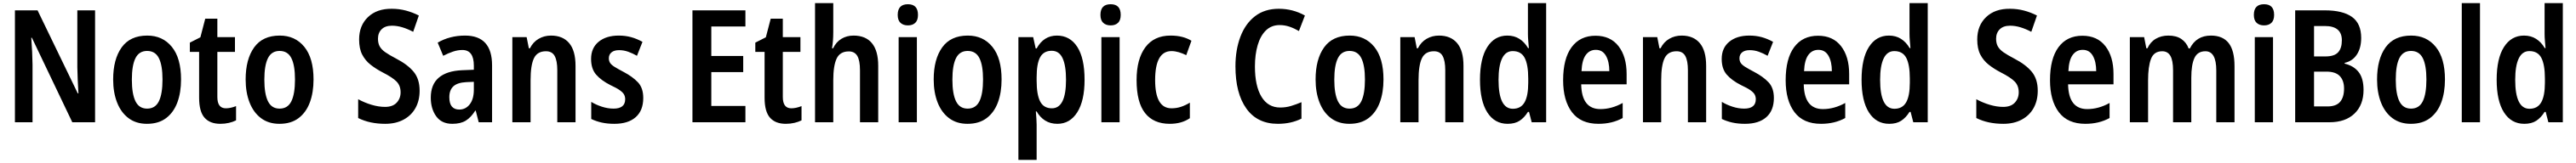

<svg xmlns="http://www.w3.org/2000/svg" viewBox="-20 -780 16393 1040"><path d="M585 0H440L183 -539H179Q186 -445 187 -368V0H75V-714H219L475 -184H479Q476 -229 474.5 -272Q473 -315 472 -351V-714H585Z M1132 -273Q1132 -190 1108.5 -126.5Q1085 -63 1037 -26.5Q989 10 915 10Q846 10 798 -26Q750 -62 725 -126Q700 -190 700 -273Q700 -402 754 -477.5Q808 -553 917 -553Q1015 -553 1073.5 -481Q1132 -409 1132 -273ZM819 -272Q819 -181 842 -134Q865 -87 916 -87Q968 -87 991 -134Q1014 -181 1014 -273Q1014 -363 991 -409Q968 -455 916 -455Q865 -455 842 -409Q819 -363 819 -272Z M1417 -89Q1447 -89 1482 -103V-12Q1462 -2 1436.5 4Q1411 10 1382 10Q1316 10 1281.5 -29Q1247 -68 1247 -156V-449H1188V-508L1255 -542L1286 -661H1363V-543H1475V-449H1363V-161Q1363 -89 1417 -89Z M1975 -273Q1975 -190 1951.5 -126.5Q1928 -63 1880 -26.5Q1832 10 1758 10Q1689 10 1641 -26Q1593 -62 1568 -126Q1543 -190 1543 -273Q1543 -402 1597 -477.5Q1651 -553 1760 -553Q1858 -553 1916.5 -481Q1975 -409 1975 -273ZM1662 -272Q1662 -181 1685 -134Q1708 -87 1759 -87Q1811 -87 1834 -134Q1857 -181 1857 -273Q1857 -363 1834 -409Q1811 -455 1759 -455Q1708 -455 1685 -409Q1662 -363 1662 -272Z M2650 -201Q2650 -138 2623.5 -90.5Q2597 -43 2547.5 -16.5Q2498 10 2431 10Q2383 10 2340 1Q2297 -8 2259 -27V-147Q2299 -125 2344 -111.5Q2389 -98 2430 -98Q2479 -98 2504 -125Q2529 -152 2529 -191Q2529 -233 2503.5 -259.5Q2478 -286 2413 -319Q2371 -341 2337.5 -367.5Q2304 -394 2284.5 -432Q2265 -470 2265 -528Q2265 -617 2321.5 -671Q2378 -725 2473 -724Q2520 -724 2563 -712.5Q2606 -701 2645 -681L2609 -577Q2573 -596 2539.5 -606Q2506 -616 2474 -616Q2431 -616 2408 -593Q2385 -570 2385 -533Q2385 -504 2396 -484Q2407 -464 2432 -446.5Q2457 -429 2501 -406Q2574 -368 2612 -322Q2650 -276 2650 -201Z M2939 -553Q3111 -553 3111 -363V0H3026L3007 -74H3004Q2977 -31 2944 -10.5Q2911 10 2858 10Q2790 10 2755.5 -38Q2721 -86 2721 -157Q2721 -241 2772 -284.5Q2823 -328 2921 -332L2995 -335V-361Q2995 -461 2922 -461Q2893 -461 2863 -451Q2833 -441 2800 -424L2765 -508Q2802 -530 2846 -541.5Q2890 -553 2939 -553ZM2947 -256Q2890 -253 2864.5 -229Q2839 -205 2839 -160Q2839 -119 2855.5 -100Q2872 -81 2902 -81Q2943 -81 2969 -114.5Q2995 -148 2995 -208V-258Z M3486 -553Q3561 -553 3601.5 -505Q3642 -457 3642 -360V0H3526V-332Q3526 -392 3509.5 -422.5Q3493 -453 3454 -453Q3399 -453 3377.5 -408.5Q3356 -364 3356 -268V0H3240V-543H3331L3345 -472H3352Q3372 -512 3407.5 -532.5Q3443 -553 3486 -553Z M4073 -155Q4073 -75 4025 -32.5Q3977 10 3889 10Q3845 10 3809 2Q3773 -6 3742 -21V-130Q3771 -112 3809 -99.5Q3847 -87 3884 -87Q3958 -87 3958 -147Q3958 -163 3951 -176.5Q3944 -190 3923.5 -204.5Q3903 -219 3864 -237Q3805 -267 3773 -304Q3741 -341 3741 -404Q3741 -474 3789 -513.5Q3837 -553 3917 -553Q3959 -553 3995.5 -543Q4032 -533 4068 -513L4033 -424Q4005 -440 3977 -450Q3949 -460 3919 -460Q3888 -460 3871 -446Q3854 -432 3854 -408Q3854 -392 3861.5 -379.5Q3869 -367 3889.5 -354Q3910 -341 3948 -321Q4005 -291 4039 -255Q4073 -219 4073 -155Z M4723 0H4386V-714H4723V-611H4506V-423H4709V-320H4506V-104H4723Z M5015 -89Q5045 -89 5080 -103V-12Q5060 -2 5034.5 4Q5009 10 4980 10Q4914 10 4879.5 -29Q4845 -68 4845 -156V-449H4786V-508L4853 -542L4884 -661H4961V-543H5073V-449H4961V-161Q4961 -89 5015 -89Z M5282 -575Q5282 -518 5274 -472H5281Q5300 -512 5334 -532.5Q5368 -553 5411 -553Q5488 -553 5528 -504.5Q5568 -456 5568 -360V0H5452V-332Q5452 -394 5435 -423Q5418 -452 5381 -452Q5325 -452 5303.5 -406.5Q5282 -361 5282 -268V0H5166V-760H5282Z M5757 -753Q5821 -753 5821 -685Q5821 -651 5804 -634.5Q5787 -618 5757 -618Q5727 -618 5709.5 -634.5Q5692 -651 5692 -685Q5692 -753 5757 -753ZM5814 -543V0H5698V-543Z M6353 -273Q6353 -190 6329.5 -126.5Q6306 -63 6258 -26.5Q6210 10 6136 10Q6067 10 6019 -26Q5971 -62 5946 -126Q5921 -190 5921 -273Q5921 -402 5975 -477.5Q6029 -553 6138 -553Q6236 -553 6294.5 -481Q6353 -409 6353 -273ZM6040 -272Q6040 -181 6063 -134Q6086 -87 6137 -87Q6189 -87 6212 -134Q6235 -181 6235 -273Q6235 -363 6212 -409Q6189 -455 6137 -455Q6086 -455 6063 -409Q6040 -363 6040 -272Z M6705 -553Q6788 -553 6834.5 -481Q6881 -409 6881 -271Q6881 -137 6834.5 -63.5Q6788 10 6708 10Q6663 10 6630 -11Q6597 -32 6576 -69H6571Q6573 -44 6574.5 -22.5Q6576 -1 6576 15V240H6460V-543H6554L6570 -471H6576Q6621 -553 6705 -553ZM6672 -456Q6621 -456 6598.5 -415Q6576 -374 6576 -287V-265Q6576 -176 6598.5 -132.5Q6621 -89 6673 -89Q6763 -89 6763 -271Q6763 -362 6741 -409Q6719 -456 6672 -456Z M7047 -753Q7111 -753 7111 -685Q7111 -651 7094 -634.5Q7077 -618 7047 -618Q7017 -618 6999.5 -634.5Q6982 -651 6982 -685Q6982 -753 7047 -753ZM7104 -543V0H6988V-543Z M7423 10Q7320 10 7266 -58.5Q7212 -127 7212 -269Q7212 -403 7267.5 -478Q7323 -553 7428 -553Q7469 -553 7502 -544.5Q7535 -536 7561 -520L7528 -428Q7504 -440 7480 -447Q7456 -454 7434 -454Q7330 -454 7330 -269Q7330 -89 7434 -89Q7466 -89 7494.5 -98.5Q7523 -108 7551 -125V-26Q7499 10 7423 10Z M8122 -620Q8070 -620 8035 -586Q8000 -552 7982.5 -492Q7965 -432 7965 -356Q7965 -232 8006.5 -163Q8048 -94 8126 -94Q8162 -94 8195 -104Q8228 -114 8261 -128V-23Q8195 10 8111 10Q7980 10 7910.5 -87.5Q7841 -185 7841 -357Q7841 -462 7872.5 -545.5Q7904 -629 7965.5 -676.5Q8027 -724 8117 -724Q8206 -724 8283 -681L8245 -582Q8216 -599 8185.5 -609.5Q8155 -620 8122 -620Z M8783 -273Q8783 -190 8759.5 -126.5Q8736 -63 8688 -26.5Q8640 10 8566 10Q8497 10 8449 -26Q8401 -62 8376 -126Q8351 -190 8351 -273Q8351 -402 8405 -477.5Q8459 -553 8568 -553Q8666 -553 8724.5 -481Q8783 -409 8783 -273ZM8470 -272Q8470 -181 8493 -134Q8516 -87 8567 -87Q8619 -87 8642 -134Q8665 -181 8665 -273Q8665 -363 8642 -409Q8619 -455 8567 -455Q8516 -455 8493 -409Q8470 -363 8470 -272Z M9136 -553Q9211 -553 9251.5 -505Q9292 -457 9292 -360V0H9176V-332Q9176 -392 9159.5 -422.5Q9143 -453 9104 -453Q9049 -453 9027.5 -408.5Q9006 -364 9006 -268V0H8890V-543H8981L8995 -472H9002Q9022 -512 9057.5 -532.5Q9093 -553 9136 -553Z M9573 10Q9490 10 9443.5 -63Q9397 -136 9397 -271Q9397 -407 9443.5 -480Q9490 -553 9571 -553Q9615 -553 9648 -532Q9681 -511 9703 -473H9708Q9706 -497 9704 -520.5Q9702 -544 9702 -563V-760H9818V0H9726L9709 -66H9702Q9679 -29 9649 -9.5Q9619 10 9573 10ZM9606 -86Q9657 -86 9680.5 -127Q9704 -168 9704 -252V-279Q9704 -367 9681.5 -410.5Q9659 -454 9605 -454Q9560 -454 9537.5 -407Q9515 -360 9515 -271Q9515 -86 9606 -86Z M10132 -552Q10227 -552 10278.5 -485.5Q10330 -419 10330 -308V-242H10041Q10044 -84 10163 -84Q10235 -84 10305 -123V-27Q10238 10 10151 10Q10038 10 9982 -64.5Q9926 -139 9926 -268Q9926 -406 9980 -479Q10034 -552 10132 -552ZM10134 -462Q10094 -462 10070 -429Q10046 -396 10043 -326H10220Q10220 -386 10198.5 -424Q10177 -462 10134 -462Z M10680 -553Q10755 -553 10795.5 -505Q10836 -457 10836 -360V0H10720V-332Q10720 -392 10703.5 -422.5Q10687 -453 10648 -453Q10593 -453 10571.5 -408.5Q10550 -364 10550 -268V0H10434V-543H10525L10539 -472H10546Q10566 -512 10601.5 -532.5Q10637 -553 10680 -553Z M11267 -155Q11267 -75 11219 -32.5Q11171 10 11083 10Q11039 10 11003 2Q10967 -6 10936 -21V-130Q10965 -112 11003 -99.5Q11041 -87 11078 -87Q11152 -87 11152 -147Q11152 -163 11145 -176.5Q11138 -190 11117.5 -204.5Q11097 -219 11058 -237Q10999 -267 10967 -304Q10935 -341 10935 -404Q10935 -474 10983 -513.5Q11031 -553 11111 -553Q11153 -553 11189.5 -543Q11226 -533 11262 -513L11227 -424Q11199 -440 11171 -450Q11143 -460 11113 -460Q11082 -460 11065 -446Q11048 -432 11048 -408Q11048 -392 11055.5 -379.5Q11063 -367 11083.5 -354Q11104 -341 11142 -321Q11199 -291 11233 -255Q11267 -219 11267 -155Z M11548 -552Q11643 -552 11694.5 -485.5Q11746 -419 11746 -308V-242H11457Q11460 -84 11579 -84Q11651 -84 11721 -123V-27Q11654 10 11567 10Q11454 10 11398 -64.5Q11342 -139 11342 -268Q11342 -406 11396 -479Q11450 -552 11548 -552ZM11550 -462Q11510 -462 11486 -429Q11462 -396 11459 -326H11636Q11636 -386 11614.5 -424Q11593 -462 11550 -462Z M12001 10Q11918 10 11871.5 -63Q11825 -136 11825 -271Q11825 -407 11871.5 -480Q11918 -553 11999 -553Q12043 -553 12076 -532Q12109 -511 12131 -473H12136Q12134 -497 12132 -520.5Q12130 -544 12130 -563V-760H12246V0H12154L12137 -66H12130Q12107 -29 12077 -9.5Q12047 10 12001 10ZM12034 -86Q12085 -86 12108.5 -127Q12132 -168 12132 -252V-279Q12132 -367 12109.5 -410.5Q12087 -454 12033 -454Q11988 -454 11965.5 -407Q11943 -360 11943 -271Q11943 -86 12034 -86Z M12946 -201Q12946 -138 12919.5 -90.5Q12893 -43 12843.5 -16.5Q12794 10 12727 10Q12679 10 12636 1Q12593 -8 12555 -27V-147Q12595 -125 12640 -111.5Q12685 -98 12726 -98Q12775 -98 12800 -125Q12825 -152 12825 -191Q12825 -233 12799.5 -259.5Q12774 -286 12709 -319Q12667 -341 12633.5 -367.5Q12600 -394 12580.5 -432Q12561 -470 12561 -528Q12561 -617 12617.5 -671Q12674 -725 12769 -724Q12816 -724 12859 -712.5Q12902 -701 12941 -681L12905 -577Q12869 -596 12835.5 -606Q12802 -616 12770 -616Q12727 -616 12704 -593Q12681 -570 12681 -533Q12681 -504 12692 -484Q12703 -464 12728 -446.5Q12753 -429 12797 -406Q12870 -368 12908 -322Q12946 -276 12946 -201Z M13230 -552Q13325 -552 13376.5 -485.5Q13428 -419 13428 -308V-242H13139Q13142 -84 13261 -84Q13333 -84 13403 -123V-27Q13336 10 13249 10Q13136 10 13080 -64.5Q13024 -139 13024 -268Q13024 -406 13078 -479Q13132 -552 13230 -552ZM13232 -462Q13192 -462 13168 -429Q13144 -396 13141 -326H13318Q13318 -386 13296.5 -424Q13275 -462 13232 -462Z M14048 -553Q14123 -553 14160.5 -505.5Q14198 -458 14198 -358V0H14082V-330Q14082 -453 14013 -453Q13963 -453 13943 -410Q13923 -367 13923 -284V0H13807V-331Q13807 -394 13790 -423.5Q13773 -453 13738 -453Q13685 -453 13666.5 -404Q13648 -355 13648 -267V0H13532V-543H13623L13637 -472H13644Q13662 -512 13697 -532.5Q13732 -553 13777 -553Q13828 -553 13860 -531Q13892 -509 13906 -471H13914Q13955 -553 14048 -553Z M14386 -753Q14450 -753 14450 -685Q14450 -651 14433 -634.5Q14416 -618 14386 -618Q14356 -618 14338.5 -634.5Q14321 -651 14321 -685Q14321 -753 14386 -753ZM14443 -543V0H14327V-543Z M14772 -714Q14887 -714 14945.5 -672Q15004 -630 15004 -538Q15004 -474 14976.5 -432Q14949 -390 14899 -379V-374Q14957 -360 14988 -320Q15019 -280 15019 -206Q15019 -111 14961.5 -55.5Q14904 0 14802 0H14584V-714ZM14777 -420Q14833 -420 14857 -446Q14881 -472 14881 -523Q14881 -614 14773 -614H14704V-420ZM14704 -323V-101H14790Q14845 -101 14870 -130.5Q14895 -160 14895 -215Q14895 -266 14868 -294.5Q14841 -323 14783 -323Z M15537 -273Q15537 -190 15513.5 -126.5Q15490 -63 15442 -26.5Q15394 10 15320 10Q15251 10 15203 -26Q15155 -62 15130 -126Q15105 -190 15105 -273Q15105 -402 15159 -477.5Q15213 -553 15322 -553Q15420 -553 15478.5 -481Q15537 -409 15537 -273ZM15224 -272Q15224 -181 15247 -134Q15270 -87 15321 -87Q15373 -87 15396 -134Q15419 -181 15419 -273Q15419 -363 15396 -409Q15373 -455 15321 -455Q15270 -455 15247 -409Q15224 -363 15224 -272Z M15760 0H15644V-760H15760Z M16042 10Q15959 10 15912.5 -63Q15866 -136 15866 -271Q15866 -407 15912.5 -480Q15959 -553 16040 -553Q16084 -553 16117 -532Q16150 -511 16172 -473H16177Q16175 -497 16173 -520.5Q16171 -544 16171 -563V-760H16287V0H16195L16178 -66H16171Q16148 -29 16118 -9.5Q16088 10 16042 10ZM16075 -86Q16126 -86 16149.5 -127Q16173 -168 16173 -252V-279Q16173 -367 16150.5 -410.5Q16128 -454 16074 -454Q16029 -454 16006.5 -407Q15984 -360 15984 -271Q15984 -86 16075 -86Z"/></svg>

Font: Noto Sans Ethiopic Condensed SemiBold
Style: Regular
Weight: 600
Width: 3
Designer: Monotype Design Team
Foundry: Monotype Imaging Inc.
Version: Version 2.102; ttfautohint (v1.8.4.7-5d5b)